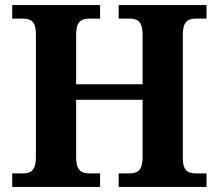

<svg xmlns="http://www.w3.org/2000/svg" viewBox="-20 -734 859 754"><path d="M28 0V-53H70Q84.3 -53 95.8 -57.5Q107.3 -62 114.2 -76Q121 -90 121 -118V-600Q121 -626.9 113.8 -639.9Q106.7 -652.9 95.2 -657Q83.7 -661 70 -661H28V-714H373V-661H330Q316.3 -661 304.5 -656.5Q292.7 -652 285.8 -638.4Q279 -624.9 279 -596V-403H540V-596Q540 -624.9 533.2 -638.4Q526.3 -652 514.8 -656.5Q503.3 -661 489 -661H446V-714H791V-661H749Q735.3 -661 723.5 -656.5Q711.7 -652 704.8 -638.4Q698 -624.9 698 -596V-113Q698 -87 705 -74Q712 -61 724 -57Q736 -53 749 -53H791V0H446V-53H489Q503.3 -53 514.8 -57.5Q526.3 -62 533.2 -76Q540 -90 540 -118V-342H279V-118Q279 -90 285.8 -76Q292.7 -62 304.5 -57.5Q316.3 -53 330 -53H373V0Z"/></svg>

Font: Noto Serif Thai
Style: Regular
Weight: 400
Designer: Monotype Design Team
Foundry: Monotype Imaging Inc.
Version: Version 2.001